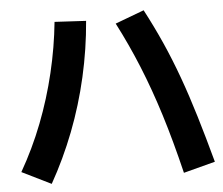

<svg xmlns="http://www.w3.org/2000/svg" viewBox="-52 -809 984 846"><g transform="rotate(-5 440.0 -385.5)"><path d="M727.8 -21.1Q693.3 -164.4 656.7 -281.7Q620 -398.9 578.3 -501.1Q536.7 -603.3 485.6 -702.2L613.3 -750Q653.3 -674.4 687.2 -598.3Q721.1 -522.2 751.1 -439.4Q781.1 -356.7 809.4 -262.8Q837.8 -168.9 867.8 -57.8ZM14.4 -86.7Q71.1 -185.6 112.2 -291.7Q153.3 -397.8 180 -510Q206.7 -622.2 217.8 -733.3L356.7 -725.6Q346.7 -602.2 318.9 -480Q291.1 -357.8 246.7 -242.8Q202.2 -127.8 143.3 -23.3Z"/></g></svg>

Font: Paperlogy 7 Bold
Style: Regular
Weight: 700
Designer: redesigned by Lee Juim, glyphs from Gmarket Sans & Montserrat
Foundry: PT&
Version: Version 1.001